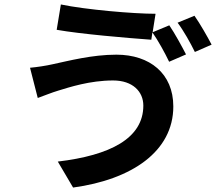

<svg xmlns="http://www.w3.org/2000/svg" viewBox="-20 -790 996 864"><path d="M149.9 -349.1C177.9 -359 213.8 -373.9 241.8 -382.1C290.8 -397 383.9 -427.9 489 -427.9C577.1 -427.9 625 -377.8 625 -315C625 -166.9 475.1 -90.9 240.1 -62.9L308.9 54C572.1 18.1 759.9 -108 759.9 -311.1C759.9 -459.2 653.8 -544 503.9 -544C393.8 -544 288 -516 218 -501.1C187.1 -494 146 -487.9 115.1 -485.1ZM660.9 -611.2 665.8 -644.2C691.8 -607.2 721.9 -552.2 741.1 -512.1L817.1 -545.1C799 -580.3 766 -641 741.8 -676.1L666.9 -644.9L680 -728C579.2 -728 364 -746.8 253.9 -769.9L235.1 -655.9C344.1 -636.7 549.7 -619.3 660.9 -611.2ZM856.9 -556.1 932.2 -589.1C915.1 -622.2 880 -683.9 855.1 -719.1L779.1 -687.9C806.1 -652 837 -596.9 856.9 -556.1Z"/></svg>

Font: Karasuma Gothic
Style: Bold
Weight: 700
Designer: Rasmus Andersson / Ryoko Nishizuka
Foundry: Genbu
Version: Version 1.00